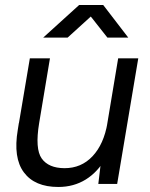

<svg xmlns="http://www.w3.org/2000/svg" viewBox="-20 -732 598 764"><path d="M382.2 -92 450.2 -500H530.2L446.2 0H371.2ZM236.2 -62.8Q303.3 -62.5 348.2 -110.3Q393.2 -158.2 407.7 -243.2L446.7 -239.8Q432.8 -160.3 401.2 -104Q369.5 -47.7 321.4 -17.8Q273.3 12 212 12Q118.3 12 75.1 -46Q31.8 -104 50.8 -215.7L55 -242.3H135.8Q118.8 -139.5 146 -101.3Q173.2 -63.2 236.2 -62.8ZM98.8 -500H178.8L135.8 -242.3L51.7 -220.7ZM294.8 -712H389.8V-710.3L249.2 -582.5H152ZM305.8 -711.2 307.5 -712H390.8L490.3 -582.5H407.3Z"/></svg>

Font: Oak Sans Light Italic
Style: Regular
Weight: 400
Italic angle: -9.5°
Foundry: Erik Kennedy, Walven
Version: Version 1.000;Glyphs 3.1.2 (3151)